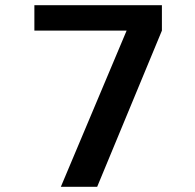

<svg xmlns="http://www.w3.org/2000/svg" viewBox="-20 -720 750 740"><path d="M112.5 -700H604V-602L354.5 0H214.5L468 -602H112.5Z"/></svg>

Font: League Mono SemiBold
Style: Regular
Weight: 600
Width: 6
Designer: Tyler Finck
Foundry: The League of Moveable Type / Tyler Finck
Version: Version 2.300;RELEASE